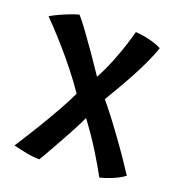

<svg xmlns="http://www.w3.org/2000/svg" viewBox="-103 -758 798 865"><g transform="rotate(15 296.0 -326.0)"><path d="M241.5 -321.5Q214 -371 181.2 -420.5Q148.5 -470 117 -512.8Q85.5 -555.5 61.8 -585.5Q38 -615.5 29 -626Q45 -634 69.8 -643Q94.5 -652 119.8 -659.2Q145 -666.5 162 -669Q177.5 -648.5 202.8 -606.8Q228 -565 256.8 -515Q285.5 -465 310.5 -419Q338 -460.5 362 -507.8Q386 -555 403 -596Q420 -637 427.5 -659Q467.5 -652.5 501.2 -640Q535 -627.5 550 -616.5Q535 -581.5 510.8 -539.8Q486.5 -498 459.2 -457.2Q432 -416.5 408 -383Q384 -349.5 370.5 -330.5Q388.5 -306 415 -264.2Q441.5 -222.5 469.2 -176Q497 -129.5 520 -88.2Q543 -47 555.5 -23Q531 -7.5 496.8 3Q462.5 13.5 438 17Q419 -27.5 386.8 -92Q354.5 -156.5 311 -226.5Q301.5 -209.5 284 -181.8Q266.5 -154 245.5 -123Q224.5 -92 205.2 -63.5Q186 -35 172.2 -15.5Q158.5 4 155.5 7.5Q124.5 4.5 96.5 -3.5Q68.5 -11.5 31.5 -24Q69.5 -72.5 110.8 -128.5Q152 -184.5 187 -235.8Q222 -287 241.5 -321.5Z"/></g></svg>

Font: Grandstander Medium
Style: Regular
Weight: 500
Designer: Tyler Finck
Foundry: Etcetera Type Co
Version: Version 1.200; ttfautohint (v1.8.3)